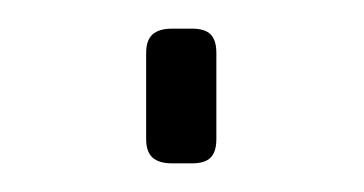

<svg xmlns="http://www.w3.org/2000/svg" viewBox="-20 -324 254 134"><path d="M114 -304Q123 -304 127 -300Q131 -296 131 -287V-227Q131 -218 127 -214Q123 -210 114 -210H100Q91 -210 86.5 -214Q82 -218 82 -227V-287Q82 -296 86.5 -300Q91 -304 100 -304Z"/></svg>

Font: Exo 2 ExtraLight
Style: Regular
Weight: 250
Designer: Natanael Gama
Foundry: Natanael Gama
Version: Version 2.010